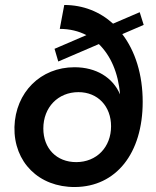

<svg xmlns="http://www.w3.org/2000/svg" viewBox="-20 -735 628 771"><path d="M281 16C446 15 553 -119 553 -326C553 -436 523 -530 471 -598L557 -635L541 -686L434 -640C381 -688 314 -715 238 -715L220 -619C260 -619 296 -610 327 -594L199 -539L214 -488L377 -558C424 -512 455 -443 462 -356C433 -424 366 -465 279 -465C143 -465 42 -364 38 -225C35 -84 136 17 281 16ZM286 -84C207 -84 154 -139 154 -219C154 -304 213 -365 295 -365C373 -365 426 -308 426 -228C426 -144 368 -84 286 -84Z"/></svg>

Font: Uncut Sans Semibold Italic
Style: Regular
Weight: 600
Italic angle: -11°
Designer: Kasper Nordkvist
Foundry: UNCUT.wtf
Version: Version 1.304;Glyphs 3.2 (3246)